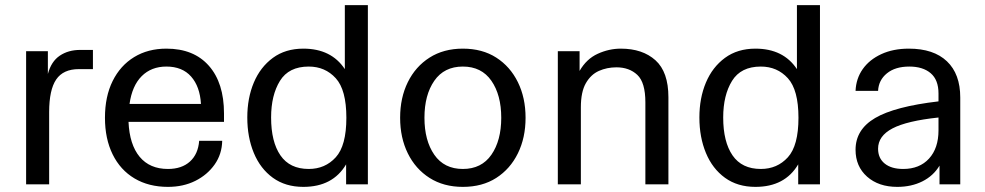

<svg xmlns="http://www.w3.org/2000/svg" viewBox="-20 -720 3846 750"><path d="M82 0V-520H167V-431Q180 -480 213.5 -502.5Q247 -525 293 -525H343V-450H288Q227 -450 199.5 -409.5Q172 -369 172 -282V0Z M636 10Q561 10 505.5 -23Q450 -56 420 -117Q390 -178 390 -260Q390 -343 420 -403.5Q450 -464 504 -497Q558 -530 630 -530Q737 -530 796 -463Q855 -396 855 -277V-244H482Q486 -155 525.5 -107.5Q565 -60 636 -60Q690 -60 722 -89Q754 -118 758 -170H848Q847 -118 818.5 -77.5Q790 -37 743 -13.5Q696 10 636 10ZM630 -460Q571 -460 533.5 -422.5Q496 -385 486 -314H765Q761 -382 726.5 -421Q692 -460 630 -460Z M1165 10Q1095 10 1046 -25.5Q997 -61 971.5 -122.5Q946 -184 946 -261Q946 -337 971.5 -397.5Q997 -458 1046 -494Q1095 -530 1165 -530Q1274 -530 1327 -450V-700H1417V0H1332V-78Q1280 10 1165 10ZM1186 -60Q1250 -60 1291.5 -105.5Q1333 -151 1333 -260Q1333 -369 1291.5 -414.5Q1250 -460 1186 -460Q1108 -460 1073.5 -404Q1039 -348 1039 -261Q1039 -166 1075.5 -113Q1112 -60 1186 -60Z M1788 10Q1713 10 1658 -25Q1603 -60 1573 -121Q1543 -182 1543 -260Q1543 -338 1573 -399Q1603 -460 1658 -495Q1713 -530 1788 -530Q1864 -530 1918.5 -495Q1973 -460 2003 -399Q2033 -338 2033 -260Q2033 -182 2003 -121Q1973 -60 1918.5 -25Q1864 10 1788 10ZM1788 -60Q1861 -60 1899.5 -115.5Q1938 -171 1938 -260Q1938 -349 1899.5 -404.5Q1861 -460 1788 -460Q1715 -460 1676.5 -404.5Q1638 -349 1638 -260Q1638 -171 1676.5 -115.5Q1715 -60 1788 -60Z M2159 0V-520H2244V-443Q2271 -490 2315 -510Q2359 -530 2405 -530Q2490 -530 2540.5 -484.5Q2591 -439 2591 -340V0H2501V-320Q2501 -398 2469.5 -427.5Q2438 -457 2388 -457Q2351 -457 2319.5 -443Q2288 -429 2268.5 -395Q2249 -361 2249 -301V0Z M2931 10Q2861 10 2812 -25.5Q2763 -61 2737.5 -122.5Q2712 -184 2712 -261Q2712 -337 2737.5 -397.5Q2763 -458 2812 -494Q2861 -530 2931 -530Q3040 -530 3093 -450V-700H3183V0H3098V-78Q3046 10 2931 10ZM2952 -60Q3016 -60 3057.5 -105.5Q3099 -151 3099 -260Q3099 -369 3057.5 -414.5Q3016 -460 2952 -460Q2874 -460 2839.5 -404Q2805 -348 2805 -261Q2805 -166 2841.5 -113Q2878 -60 2952 -60Z M3485 10Q3412 10 3367 -30Q3322 -70 3322 -135Q3322 -214 3398.5 -259Q3475 -304 3646 -324V-355Q3646 -408 3615.5 -434Q3585 -460 3532 -460Q3477 -460 3444.5 -433.5Q3412 -407 3410 -365H3322Q3324 -413 3350 -450Q3376 -487 3422.5 -508.5Q3469 -530 3530 -530Q3627 -530 3679 -480.5Q3731 -431 3731 -339V0H3650V-73Q3626 -33 3583 -11.5Q3540 10 3485 10ZM3410 -139Q3410 -102 3436 -81Q3462 -60 3508 -60Q3572 -60 3609 -100.5Q3646 -141 3646 -211V-261Q3523 -248 3466.5 -218.5Q3410 -189 3410 -139Z"/></svg>

Font: Hedvig Letters Sans
Style: Regular
Weight: 400
Designer: Alexander Örn & Tor Weibull
Foundry: Kanon Foundry
Version: Version 1.000; ttfautohint (v1.8.4.7-5d5b)